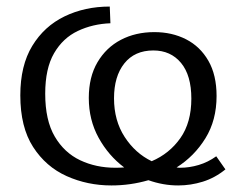

<svg xmlns="http://www.w3.org/2000/svg" viewBox="-20 -557 750 586"><path d="M320 9Q247 9 183.5 -19.5Q120 -48 81 -108.5Q42 -169 42 -266Q42 -357 78.5 -417Q115 -477 177 -507Q239 -537 315 -537L317 -486Q263 -484 217.5 -462.5Q172 -441 145 -394.5Q118 -348 118 -271Q118 -190 147 -140.5Q176 -91 224.5 -68Q273 -45 332 -45Q346 -45 359 -46Q311 -82 281 -136.5Q251 -191 251 -258Q251 -322 277.5 -367Q304 -412 349 -435.5Q394 -459 451 -459Q505 -459 548 -437Q591 -415 616 -371.5Q641 -328 641 -264Q641 -190 607 -135Q573 -80 519 -46Q524 -45 530 -45Q558 -45 586.5 -53.5Q615 -62 640 -80L668 -40Q636 -14 599 -2.5Q562 9 524 9Q478 9 433 -7Q378 9 320 9ZM328 -257Q328 -189 360.5 -139Q393 -89 443 -65Q497 -88 530.5 -135.5Q564 -183 564 -256Q564 -327 532.5 -365Q501 -403 448 -403Q391 -403 359.5 -363.5Q328 -324 328 -257Z"/></svg>

Font: Bitter
Style: Regular
Weight: 400
Designer: Sol Matas, and Bitter project Authors
Foundry: Sol Matas
Version: Version 2.001